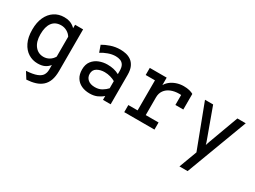

<svg xmlns="http://www.w3.org/2000/svg" viewBox="-45 -1117 2554 1920"><g transform="rotate(30 1232.0 -157.5)"><path d="M272.5 208 225.5 133.5Q303.5 128.5 345.8 112.2Q388 96 404.2 69.5Q420.5 43 420.5 7.5V-46.5Q398.5 -18 366.8 -3Q335 12 287.5 12Q229 12 180.5 -18Q132 -48 102.8 -107.5Q73.5 -167 73.5 -256Q73.5 -339.5 101.2 -399.2Q129 -459 178 -491Q227 -523 290.5 -523Q325.5 -523 351 -514.8Q376.5 -506.5 393.5 -494.2Q410.5 -482 420.5 -471V-511H513V-31Q513 33 496.8 77.2Q480.5 121.5 449.2 149.2Q418 177 373.5 190.8Q329 204.5 272.5 208ZM305.5 -74.5Q340.5 -74.5 371.2 -92.5Q402 -110.5 420.5 -143V-372.5Q403 -402 371.5 -419.5Q340 -437 305.5 -437Q237.5 -437 202.5 -390.2Q167.5 -343.5 167.5 -256Q167.5 -171 205.5 -122.8Q243.5 -74.5 305.5 -74.5Z M888.5 12Q835 12 793.5 -7.2Q752 -26.5 728 -64.5Q704 -102.5 704 -159.5Q704 -218.5 732.8 -255.8Q761.5 -293 806.8 -310.8Q852 -328.5 902 -328.5Q940 -328.5 972.8 -321.2Q1005.5 -314 1037.5 -297V-333.5Q1037.5 -376.5 1023.5 -400Q1009.5 -423.5 985.2 -432.8Q961 -442 931 -442Q889.5 -442 846 -426.2Q802.5 -410.5 769 -388.5L741.5 -465.5Q776.5 -487 828.8 -505Q881 -523 939.5 -523Q970.5 -523 1003 -516Q1035.5 -509 1063.5 -489.5Q1091.5 -470 1108.8 -433.5Q1126 -397 1126 -338.5V0H1037.5V-45Q1012 -21.5 975 -4.8Q938 12 888.5 12ZM902.5 -69Q949 -69 982.8 -89.5Q1016.5 -110 1037.5 -134V-216.5Q1015 -230 982 -239.5Q949 -249 914.5 -249Q865.5 -249 828.8 -227.5Q792 -206 792 -159.5Q792 -119.5 821 -94.2Q850 -69 902.5 -69Z M1283 0V-82H1390V-429H1283V-511H1478V-397L1472 -411.5Q1486 -445 1516.2 -470.2Q1546.5 -495.5 1586.5 -509.2Q1626.5 -523 1669 -523Q1708 -523 1736.2 -515.8Q1764.5 -508.5 1781.5 -498V-318H1690V-470.5L1723 -428Q1709.5 -431.5 1696 -432.8Q1682.5 -434 1669 -434Q1614.5 -434 1572.8 -416.8Q1531 -399.5 1507.5 -366.5Q1484 -333.5 1484 -286.5V-82H1632V0Z M2032.5 194 2109.5 -12.5 1920.5 -511H2014.5L2137.5 -173.5Q2141.5 -162.5 2145.8 -149.8Q2150 -137 2153.5 -123.5Q2158 -137 2162.2 -149.5Q2166.5 -162 2170.5 -173.5L2294.5 -511H2391L2126.5 194Z"/></g></svg>

Font: Overpass Mono Medium
Style: Regular
Weight: 500
Monospace: yes
Designer: Delve Withrington, Dave Bailey
Foundry: Delve Fonts LLC
Version: Version 4.000